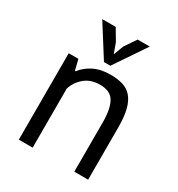

<svg xmlns="http://www.w3.org/2000/svg" viewBox="-174 -847 894 962"><g transform="rotate(30 273.5 -366.0)"><path d="M398 0V-285Q398 -363 375.5 -402.5Q353 -442 293 -442Q240 -442 205.5 -413.5Q171 -385 157 -342V0H77V-500H133L148 -439H152Q176 -471 216.5 -491.5Q257 -512 313 -512Q354 -512 385 -502.5Q416 -493 436.5 -469Q457 -445 467.5 -404.5Q478 -364 478 -302V0ZM289 -550H252L137 -732H215L254 -666L275 -608L297 -666L342 -732H412Z"/></g></svg>

Font: PTSans
Style: Regular
Weight: 400
Designer: A.Korolkova, O.Umpeleva, V.Yefimov
Foundry: ParaType Ltd
Version: Version 2.003W OFL